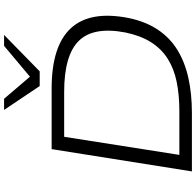

<svg xmlns="http://www.w3.org/2000/svg" viewBox="-30 -954 984 965"><g transform="rotate(-90 462.5 -472.0)"><path d="M83 0 195 -705H499Q714 -705 803 -608Q892 -511 854 -318Q836 -232 795.5 -171.5Q755 -111 694.5 -73.5Q634 -36 554 -18Q474 0 377 0ZM166 -63H383Q467 -63 533 -76.5Q599 -90 649 -121.5Q699 -153 732 -205Q765 -257 781 -333Q812 -494 739.5 -568Q667 -642 483 -642H257ZM512 -765 392 -944H448L559 -814L714 -944H769L586 -765Z"/></g></svg>

Font: Nunito Sans 10pt Expanded Light
Style: Italic
Weight: 300
Width: 7
Italic angle: -9°
Designer: Vernon Adams
Foundry: Vernon Adams
Version: Version 3.101;gftools[0.9.27]